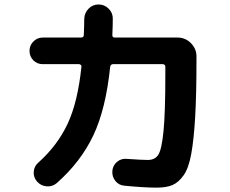

<svg xmlns="http://www.w3.org/2000/svg" viewBox="-20 -820 1040 867"><path d="M172.9 -530.3Q147.5 -530.3 130.4 -547.9Q113.3 -565.4 113.3 -590.3Q113.3 -615.2 130.9 -632.8Q148.4 -650.4 172.9 -650.4H345.7Q357.4 -650.4 358.4 -661.1Q360.4 -707 360.4 -734.4Q361.3 -761.7 379.9 -780.8Q398.4 -799.8 425.3 -799.8Q452.1 -799.8 471.2 -780.3Q490.2 -760.7 489.3 -734.4Q489.3 -707 487.3 -661.1Q487.3 -650.4 498 -650.4H782.2Q817.4 -650.4 842.3 -625Q867.2 -599.6 867.2 -565.4V-546.9Q867.2 -392.6 861.3 -292Q855.5 -191.4 843.8 -126Q832 -60.5 809.1 -28.3Q786.1 3.9 758.8 15.6Q731.4 27.3 686.5 27.3Q631.8 27.3 542 18.6Q516.6 16.6 501 -2.9Q485.4 -22.5 487.3 -47.9Q489.3 -73.2 508.8 -89.4Q528.3 -105.5 553.7 -102.5Q622.1 -97.7 647.5 -97.7Q679.7 -97.7 694.8 -121.1Q710 -144.5 718.3 -227.1Q726.6 -309.6 726.6 -482.4V-518.6Q726.6 -529.3 714.8 -530.3H490.2Q480.5 -530.3 477.5 -518.6Q458 -328.1 401.4 -208.5Q344.7 -88.9 236.3 6.8Q216.8 23.4 190.9 21.5Q165 19.5 147.5 0Q130.9 -18.6 132.3 -43.9Q133.8 -69.3 153.3 -85.9Q239.3 -163.1 285.2 -260.7Q331.1 -358.4 347.7 -518.6Q348.6 -522.5 345.2 -526.4Q341.8 -530.3 336.9 -530.3Z"/></svg>

Font: Rounded-X Mgen+ 1mn bold
Style: Bold
Weight: 700
Designer: [Source Han Sans]
Ryoko NISHIZUKA  (kana & ideographs); Paul D. Hunt (Latin, Greek & Cyrillic); Wenlong ZHANG  (bopomofo
Version: Version 1.059.20150602